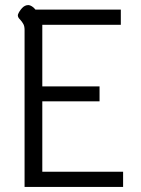

<svg xmlns="http://www.w3.org/2000/svg" viewBox="-20 -738 556 758"><path d="M77 -620Q77 -634 72.5 -642.5Q68 -651 60 -660Q48 -671 51 -681Q56 -694 67 -706Q78 -718 92 -718Q98 -718 106 -713Q114 -708 120 -700H457V-640H147V-397H373V-338H147V-60H466V0H77Z"/></svg>

Font: Niramit Light
Style: Regular
Weight: 300
Designer: Katatrad Aksorn Co.,Ltd.
Foundry: Cadson Demak Co.,Ltd.
Version: Version 1.000; ttfautohint (v1.6)